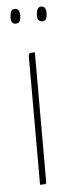

<svg xmlns="http://www.w3.org/2000/svg" viewBox="-51 -698 267 725"><g transform="rotate(-5 83.0 -335.0)"><path d="M71 0V-485Q71 -493 73 -496Q75 -499 80.5 -499.5Q86 -500 95 -500V-10Q95 -5 94 -3Q93 -1 88 -0.5Q83 0 71 0ZM32 -614Q22 -615 18 -622Q14 -629 15 -642Q16 -656 20.5 -663Q25 -670 34 -670Q44 -670 48.5 -662Q53 -654 52 -640Q51 -627 47 -620.5Q43 -614 32 -614ZM132 -614Q122 -615 118 -622Q114 -629 115 -642Q116 -656 120.5 -663Q125 -670 134 -670Q144 -670 148.5 -662Q153 -654 152 -640Q151 -627 147 -620.5Q143 -614 132 -614Z"/></g></svg>

Font: Yanone Kaffeesatz ExtraLight ExtraLight
Style: Regular
Weight: 250
Version: Version 2.003